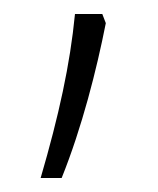

<svg xmlns="http://www.w3.org/2000/svg" viewBox="-20 -124 226 274"><path d="M131 -91 126 -104H87C80 -32 64 41 38 130H68C97 58 118 -25 131 -91Z"/></svg>

Font: Noto Sans Lao UI ExtCond ExtLt
Style: Regular
Weight: 200
Width: 2
Designer: Monotype Design Team
Foundry: Monotype Imaging Inc.
Version: Version 2.000